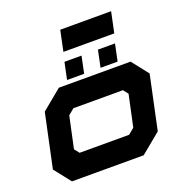

<svg xmlns="http://www.w3.org/2000/svg" viewBox="-149 -989 1073 1121"><g transform="rotate(-20 388.0 -428.0)"><path d="M108 0 27 -103 98 -437 223 -540H668.5L749.5 -437L678.5 -103L553.5 0ZM207 -141.5H514.5L551.5 -172L593.5 -368L569.5 -398.5H262L225 -368L183 -172ZM491.5 -566 513.5 -671H619.5L597.5 -566ZM283.5 -566 305.5 -671H411.5L389.5 -566ZM319.5 -727.5 346.5 -855.5H662.5L635.5 -727.5Z"/></g></svg>

Font: Tourney Expanded Black
Style: Italic
Weight: 900
Width: 7
Italic angle: -12°
Designer: Tyler Finck
Foundry: Etcetera Type Co
Version: Version 1.010; ttfautohint (v1.8.3)